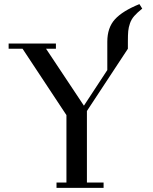

<svg xmlns="http://www.w3.org/2000/svg" viewBox="-20 -914 743 934"><path d="M22 -676.8V-702.1H252V-676.8H204.1L388.2 -399.9L502 -573.2V-710.9Q502 -779.3 539.1 -820.1Q576.2 -860.8 658.2 -894L671.9 -872.1Q647 -852.1 633.1 -836.2Q619.1 -820.3 612.3 -800.5Q605.5 -780.8 603.8 -762.9Q602.1 -745.1 602.1 -711.9V-676.8L402.8 -374V-25.9H483.9V0H254.9V-25.9H303.2V-354L89.8 -676.8Z"/></svg>

Font: Dehuti
Style: Bold
Weight: 700
Version: Version 1.2